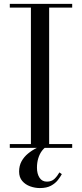

<svg xmlns="http://www.w3.org/2000/svg" viewBox="-20 -770 427 1000"><path d="M31 0V-19.5H141V-730.5H31V-750H356V-730.5H236V-19.5H356V0ZM187.5 209.5Q162 209.5 137 200.5Q112 191.5 95.8 172.5Q79.5 153.5 79.5 123.5Q79.5 93.5 92.2 70.2Q105 47 126 29.8Q147 12.5 171.5 0.5Q196 -11.5 219.5 -19L225.5 -8.5Q210 0 198 16.2Q186 32.5 179.2 54.8Q172.5 77 172.5 103.5Q172.5 135 185.8 155.5Q199 176 224.5 176Q248.5 176 263.5 161.8Q278.5 147.5 289.5 128L302 137Q294.5 151 281.2 168Q268 185 245.5 197.2Q223 209.5 187.5 209.5Z"/></svg>

Font: Bodoni Moda 11pt
Style: Regular
Weight: 400
Version: Version 2.004